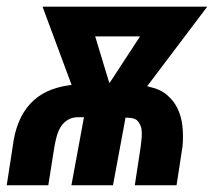

<svg xmlns="http://www.w3.org/2000/svg" viewBox="-36 -548 643 568"><path d="M-16.1 0H106.9L125 -114.3Q127.9 -130.9 132.3 -146.5Q136.7 -162.1 145 -174.8Q152.8 -186.5 165.8 -194.1Q178.7 -201.7 197.8 -201.2H212.4L175.3 0H298.3L335.4 -200.2L348.6 -199.2Q364.7 -198.2 372.1 -189.2Q379.4 -180.2 382.3 -168Q384.3 -155.8 383.1 -141.4Q381.8 -127 380.4 -115.2L362.8 0H486.3L503.9 -114.3Q506.8 -145 503.7 -174.6Q500.5 -204.1 488.8 -228Q477.5 -250.5 457.8 -267.3Q438 -284.2 408.2 -290.5L399.4 -293L577.1 -528.3H89.8L175.8 -296.9L168.9 -295.9Q130.9 -290.5 102.3 -276.9Q73.7 -263.2 53.2 -240.7Q31.7 -217.3 19 -185.5Q6.3 -153.8 1.5 -113.8ZM378.4 -440.4 288.6 -303.2H287.1L245.6 -440.4Z"/></svg>

Font: Roboto Mono SemiBold
Style: Italic
Weight: 600
Italic angle: -10°
Monospace: yes
Designer: Google
Version: Version 3.000